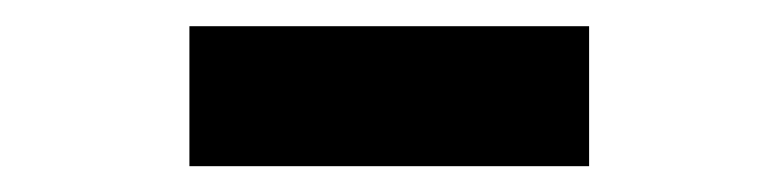

<svg xmlns="http://www.w3.org/2000/svg" viewBox="-20 -716 600 148"><path d="M126 -587.9V-695.8H434.1V-587.9Z"/></svg>

Font: Source Sans Pro Black
Style: Regular
Weight: 900
Designer: Paul D. Hunt
Foundry: Adobe Systems Incorporated
Version: Version 2.020;PS 2.0;hotconv 1.0.86;makeotf.lib2.5.63406